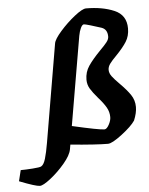

<svg xmlns="http://www.w3.org/2000/svg" viewBox="-173 -700 723 929"><g transform="rotate(-5 188.5 -235.0)"><path d="M410 -276Q443 -243 461 -216.5Q479 -190 479 -157Q479 -128 464 -92Q446 -65 397.5 -28Q349 9 329 9Q273 9 147 -3L143 20Q138 48 105.5 86.5Q73 125 36 154Q-1 183 -17 183Q-37 183 -116 152L-103 99Q-80 99 -45 96.5Q-10 94 -3 90Q10 83 18.5 54.5Q27 26 35 -21L116 -497Q119 -517 152 -554.5Q185 -592 223.5 -622.5Q262 -653 280 -653Q359 -653 416.5 -628.5Q474 -604 474 -539Q474 -502 456.5 -474.5Q439 -447 406 -413Q384 -391 373.5 -376.5Q363 -362 363 -347Q363 -331 374.5 -315.5Q386 -300 410 -276ZM351 -119Q351 -144 338.5 -166Q326 -188 301 -216Q276 -245 264 -265Q252 -285 252 -309Q252 -346 272 -375.5Q292 -405 330 -444Q353 -467 364 -481Q375 -495 375 -508Q375 -543 347 -553Q320 -562 294 -569.5Q268 -577 263 -577Q255 -577 247.5 -561.5Q240 -546 236 -524L162 -92Q293 -62 318 -62Q329 -62 340 -82Q351 -102 351 -119Z"/></g></svg>

Font: Grenze SemiBold
Style: Italic
Weight: 600
Italic angle: -10°
Designer: Renata Polastri
Foundry: Omnibus-Type
Version: Version 1.002; ttfautohint (v1.8)